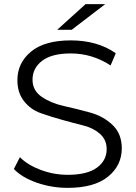

<svg xmlns="http://www.w3.org/2000/svg" viewBox="-20 -901 655 927"><path d="M307 6Q229 6 157.5 -19Q86 -44 47 -85L76 -142Q114 -104 177 -80.5Q240 -57 307 -57Q401 -57 448 -91.5Q495 -126 495 -181Q495 -226 463 -254.5Q431 -283 383 -295Q335 -307 279.5 -322.5Q224 -338 176 -355Q128 -372 96 -412.5Q64 -453 64 -514Q64 -597 129.5 -651.5Q195 -706 322 -706Q450 -706 539 -644L514 -585Q425 -643 322 -643Q230 -643 183.5 -607.5Q137 -572 137 -516Q137 -464 181.5 -433.5Q226 -403 289 -389Q352 -375 415.5 -357.5Q479 -340 523.5 -297.5Q568 -255 568 -185Q568 -102 501.5 -48Q435 6 307 6ZM256 -757 393 -881H488L326 -757Z"/></svg>

Font: Belfius21
Style: Regular
Weight: 400
Designer: Montserrat's base design by Julieta Ulanovsky, modified by Coast SPRL for Belfius Bank NV.
Foundry: Montserrat's base design by Julieta Ulanovsky, modified by Coast SPRL for Belfius Bank NV.
Version: Version 2.000;FEAKit 1.0